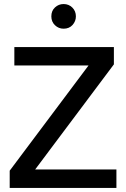

<svg xmlns="http://www.w3.org/2000/svg" viewBox="-20 -930 622 950"><path d="M556 0H28V-85.5L418 -606H51V-697H543.5V-611.5L154 -91.5H556ZM294.5 -788Q270 -788 252 -805.2Q234 -822.5 234 -849Q234 -876.5 252 -893.2Q270 -910 294.5 -910Q320.5 -910 338 -892.5Q355.5 -875 355.5 -849Q355.5 -825 339 -806.5Q322.5 -788 294.5 -788Z"/></svg>

Font: Acari Sans Neue SemiBold
Style: Regular
Weight: 600
Designer: Alfredo Marco Pradil (font), Cristiano Sobral (main changes)
Foundry: Hanken Design Co. (font), Cristiano Sobral (main changes)
Version: Version 2.459;March 19, 2022;FontCreator 14.0.0.2808 64-bit;